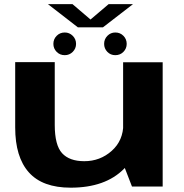

<svg xmlns="http://www.w3.org/2000/svg" viewBox="-20 -884 870 910"><path d="M605.5 0H751V-589H563.5V-108.5ZM239.5 -589.5H52V-280Q52 -139.5 116.8 -67Q181.5 5.5 315 5.5Q479.5 5.5 568 -84.2Q656.5 -174 656.5 -249L564.5 -297Q564.5 -218 509.5 -169Q454.5 -120 379.5 -120Q309 -120 274.2 -158Q239.5 -196 239.5 -292ZM287 -622.5Q309 -622.5 324.8 -638.2Q340.5 -654 340.5 -676Q340.5 -698.5 324.8 -714.2Q309 -730 287 -730Q264 -730 248.5 -714.2Q233 -698.5 233 -676Q233 -654 248.5 -638.2Q264 -622.5 287 -622.5ZM526.5 -622.5Q549.5 -622.5 565 -638.2Q580.5 -654 580.5 -676Q580.5 -698.5 565 -714.2Q549.5 -730 526.5 -730Q504.5 -730 489 -714.2Q473.5 -698.5 473.5 -676Q473.5 -654 488.8 -638.2Q504 -622.5 526.5 -622.5ZM349 -754.5H468L610.5 -864.5H495L409 -791.5L323.5 -864.5H207Z"/></svg>

Font: Anybody Expanded
Style: Bold
Weight: 700
Width: 7
Designer: Tyler Finck
Foundry: Etcetera Type Company
Version: Version 1.113;gftools[0.9.25]